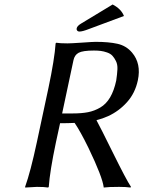

<svg xmlns="http://www.w3.org/2000/svg" viewBox="-20 -840 644 863"><path d="M486.3 -819.8Q524.9 -799.8 537.1 -768.1L380.9 -710Q350.1 -697.8 336.4 -698.2Q330.1 -698.2 326.7 -702.6Q323.2 -707 324.7 -712.9Q327.1 -723.6 344.2 -733.9ZM402.3 -612.8Q352.1 -612.8 333.5 -602.8Q314.9 -592.8 310.1 -568.8L259.3 -330.1H307.1Q346.7 -330.1 375.5 -335.7Q404.3 -341.3 430.7 -356.7Q457 -372.1 474.9 -402.3Q492.7 -432.6 502.4 -478Q506.8 -507.3 507.8 -528.8Q508.8 -550.3 501.2 -565.4Q493.7 -580.6 484.9 -589.8Q476.1 -599.1 461.2 -604.2Q446.3 -609.4 432.9 -611.1Q419.4 -612.8 402.3 -612.8ZM250 -286.1 231.4 -200.2Q204.1 -70.8 199.2 0L196.3 2.9Q179.7 0 146 0L93.3 2.9L92.8 0Q117.2 -67.9 145.5 -200.2L197.8 -444.8Q225.1 -574.2 230 -645L232.9 -647.9Q249.5 -645 283.2 -645Q298.8 -645 348.4 -648.4Q397.9 -651.9 409.7 -651.9Q469.2 -651.9 508.3 -643.1Q547.4 -634.3 573.2 -604Q615.7 -554.2 599.6 -479Q587.4 -421.4 551 -380.9Q514.6 -340.3 465.8 -317.9Q440.9 -306.6 413.6 -299.8Q429.2 -271.5 488.3 -151.9Q547.4 -32.2 568.8 0L566.4 2.9Q546.9 0 515.1 0Q466.3 0 446.3 2.9Q440.9 -43.9 377.4 -175.8Q341.3 -249.5 315.4 -287.6Q286.6 -286.1 250 -286.1Z"/></svg>

Font: Linux Biolinum O
Style: Italic
Weight: 400
Italic angle: -12°
Designer: Philipp H. Poll
Foundry: Philipp H. Poll
Version: Version 1.1.3